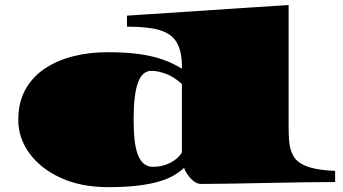

<svg xmlns="http://www.w3.org/2000/svg" viewBox="-20 -748 1411 790"><path d="M424.8 22Q313.5 22 230.2 -16.1Q147 -54.2 101.1 -117.2Q55.2 -180.2 55.2 -254.9Q55.2 -326.2 84 -378.7Q112.8 -431.2 163.6 -465.3Q214.4 -499.5 280.8 -516.4Q347.2 -533.2 421.9 -533.2Q498 -533.2 553.5 -525.4Q608.9 -517.6 651.1 -502.4Q693.4 -487.3 728.5 -465.3V-476.6Q728.5 -571.8 675.8 -606.4Q648.4 -624.5 605.7 -631.3Q563 -638.2 502.4 -638.2V-683.6L1167.5 -727.5V-228.5Q1167.5 -212.9 1168 -198.5Q1168.5 -184.1 1169.4 -171.4Q1173.3 -119.1 1197.8 -91.8Q1234.9 -49.3 1358.9 -44.9V1Q1307.6 1 1235.8 2Q1164.1 2.9 1070.8 4.9Q978 6.8 913.1 7.8Q848.1 8.8 807.6 8.8Q786.1 8.8 766.6 -11.5Q747.1 -31.7 737.3 -57.1Q719.2 -40.5 694.6 -26.1Q669.9 -11.7 633.8 -1Q597.2 9.8 546.1 15.9Q495.1 22 424.8 22ZM609.4 -61.5Q647.5 -61.5 679.2 -77.4Q710.9 -93.3 728.5 -120.1V-402.3Q695.8 -432.1 662.6 -444.3Q629.4 -456.5 603.5 -456.5Q564.5 -456.5 547.4 -407.2Q529.8 -358.4 529.8 -256.8Q529.8 -211.4 533.4 -175.3Q537.1 -139.2 546.4 -113.8Q565.4 -61.5 609.4 -61.5Z"/></svg>

Font: Asset
Style: Regular
Weight: 400
Version: Version 1.003; ttfautohint (v1.8.4.7-5d5b)